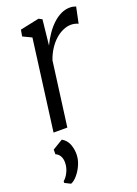

<svg xmlns="http://www.w3.org/2000/svg" viewBox="-158 -631 693 968"><g transform="rotate(-20 189.0 -147.0)"><path d="M53.5 0 117.5 -487 70.5 -509.5 76.5 -544 178.5 -565.5 196.5 -556 187 -466.5 182 -420Q196.5 -451 214.8 -477.2Q233 -503.5 254.2 -523.2Q275.5 -543 298.8 -553.8Q322 -564.5 345.5 -564.5Q354 -564.5 362 -563Q370 -561.5 378 -558.5L360 -472.5Q351 -476.5 341.5 -478.8Q332 -481 321.5 -481Q300 -481 278 -471.2Q256 -461.5 236 -443.5Q216 -425.5 199.8 -400.2Q183.5 -375 173 -344L127.5 0ZM48.5 272.5 17.5 257V248Q34 234.5 45.2 210.5Q56.5 186.5 56.5 161Q56.5 140 48 125.8Q39.5 111.5 25 106V81L80.5 47.5Q103 61 113 82.5Q123 104 125 133Q126.5 165.5 113.8 195.5Q101 225.5 82.5 246.5Q64 267.5 48.5 272.5Z"/></g></svg>

Font: Merriweather 24pt SemiCondensed Light
Style: Italic
Weight: 300
Width: 4
Italic angle: -7.8°
Designer: Eben Sorkin
Foundry: Eben Sorkin
Version: Version 2.101